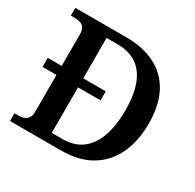

<svg xmlns="http://www.w3.org/2000/svg" viewBox="-155 -881 1063 1049"><g transform="rotate(30 376.0 -357.0)"><path d="M32 0V-49H59Q78 -49 93 -55Q108 -61 117 -75Q126 -89 126 -114V-345H38V-402H126V-602Q126 -628 116.5 -641.5Q107 -655 91.5 -660Q76 -665 56 -665H32V-714H353Q461 -714 538 -674.5Q615 -635 655.5 -557.5Q696 -480 696 -366Q696 -257 657.5 -174.5Q619 -92 543 -46Q467 0 353 0ZM330 -58Q403 -58 451.5 -94.5Q500 -131 524.5 -200Q549 -269 549 -366Q549 -462 524.5 -527Q500 -592 451.5 -624.5Q403 -657 331 -657H262V-402H404V-345H262V-58Z"/></g></svg>

Font: Noto Serif Khmer SemiBold
Style: Regular
Weight: 600
Version: Version 2.003